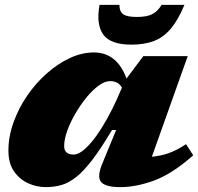

<svg xmlns="http://www.w3.org/2000/svg" viewBox="-20 -752 812 787"><path d="M399 -80.5 456 -219H439Q394 -143.5 358.5 -97Q323 -50.5 292.2 -26.2Q261.5 -2 231.5 6.5Q201.5 15 167.5 15Q130 15 95 -1Q60 -17 37.2 -50Q14.5 -83 14.5 -134.5Q14.5 -192 35 -249.5Q55.5 -307 90.5 -358.5Q125.5 -410 170.8 -450.2Q216 -490.5 265.8 -513.8Q315.5 -537 364.5 -537Q459.5 -537 498.5 -430L567.5 -522H749.5L602.5 -109.5Q640 -113 672.2 -124.5Q704.5 -136 742.5 -161L772 -115.5Q687 -40 612.8 -12.5Q538.5 15 473.5 15Q413 15 394.8 -5.5Q376.5 -26 399 -80.5ZM243 -153.5Q243 -118.5 281.5 -118.5Q302 -118.5 326.2 -139.8Q350.5 -161 374.8 -195Q399 -229 420.8 -268.5Q442.5 -308 458.5 -344L480 -393Q469.5 -409 457.5 -414.2Q445.5 -419.5 431 -419.5Q409.5 -419.5 384.2 -401Q359 -382.5 334.2 -352.2Q309.5 -322 288.8 -286.2Q268 -250.5 255.5 -215.5Q243 -180.5 243 -153.5ZM541 -682.5Q581.5 -682.5 603.8 -693.8Q626 -705 642.5 -732H736Q710.5 -671 680.8 -635.2Q651 -599.5 611.8 -584.2Q572.5 -569 519 -569Q433 -569 403.2 -610.5Q373.5 -652 388 -732H469.5Q469.5 -705 484.8 -693.8Q500 -682.5 541 -682.5Z"/></svg>

Font: Newsreader Caption ExtraBold
Style: Italic
Weight: 800
Italic angle: -17°
Designer: Hugues Gentile
Foundry: Production Type
Version: Version 1.001